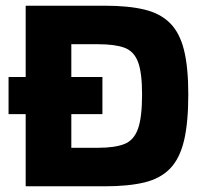

<svg xmlns="http://www.w3.org/2000/svg" viewBox="-20 -662 720 673"><path d="M10 -262V-392H70V-642H347Q430 -642 486 -628.5Q542 -615 576 -581Q610 -547 625 -486.5Q640 -426 640 -331Q640 -232 625 -169Q610 -106 576 -71Q542 -36 486 -22.5Q430 -9 347 -9H70V-262ZM339 -262H230V-144H324Q382 -144 415.5 -157Q449 -170 463.5 -210Q478 -250 478 -331Q478 -408 463.5 -445.5Q449 -483 415.5 -495Q382 -507 324 -507H230V-392H339Z"/></svg>

Font: Bakbak One
Style: Regular
Weight: 400
Designer: Saumya Kishore and Sanchit Sawaria
Foundry: A Good Feeling
Version: Version 1.003; ttfautohint (v1.8.3)